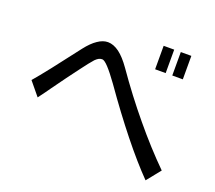

<svg xmlns="http://www.w3.org/2000/svg" viewBox="-128 -971 1255 1120"><g transform="rotate(20 500.0 -411.5)"><path d="M772.5 -797.9Q755.9 -797.9 707 -797.9Q707 -761.7 707 -652.3Q723.6 -652.3 772.5 -652.3Q772.5 -688.5 772.5 -797.9ZM878.9 -797.9Q862.3 -797.9 813.5 -797.9Q813.5 -761.7 813.5 -652.3Q830.1 -652.3 878.9 -652.3Q878.9 -688.5 878.9 -797.9ZM50.8 -346.7Q67.4 -326.2 119.1 -263.7Q137.7 -289.1 152.3 -308.6Q166 -327.1 173.8 -338.9Q243.2 -435.5 289.1 -496.1Q334 -556.6 355.5 -580.1Q365.2 -589.8 375 -595.7Q385.7 -601.6 397.5 -601.6Q411.1 -601.6 437.5 -573.2Q463.9 -544.9 503.9 -489.3Q607.4 -341.8 701.2 -224.6Q793.9 -108.4 876 -24.4Q899.4 -52.7 945.3 -110.4Q840.8 -213.9 739.3 -336.9Q636.7 -460 538.1 -601.6Q501 -654.3 465.8 -680.7Q429.7 -707 395.5 -707Q364.3 -707 332 -684.6Q299.8 -663.1 265.6 -619.1Q190.4 -520.5 136.7 -452.1Q83 -383.8 50.8 -346.7Z"/></g></svg>

Font: Aptus Gothic JP
Style: Medium
Weight: 400
Designer: Fuminori Ogawa / Motoya
Version: Version 1